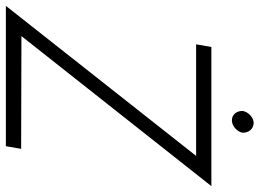

<svg xmlns="http://www.w3.org/2000/svg" viewBox="-147 -749 884 654"><g transform="rotate(90 295.0 -422.0)"><path d="M346 -807C346 -806 346 -805 346 -804C346 -788 357 -770 377 -770C378 -770 378 -770 379 -770C396 -770 417 -787 420 -806C420 -807 420 -808 420 -809C420 -826 408 -843 388 -844C387 -844 387 -844 386 -844C369 -844 349 -826 346 -807ZM119 -648H499L-12 0H466L475 -52L91 -53L602 -700H128Z"/></g></svg>

Font: Jost Light
Style: Italic
Weight: 300
Italic angle: -5°
Version: Version 3.710